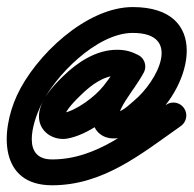

<svg xmlns="http://www.w3.org/2000/svg" viewBox="-23 -412 562 557"><path d="M378.3 -252.3C378.3 -252.3 378.3 -252.3 378.3 -252.3C357.8 -262.9 339.9 -267.6 316.4 -267.6C256.2 -267.6 202.2 -231.8 160.5 -191.3C130.4 -162 90 -119.3 90 -74.2C90 -35.1 122.6 -8.9 160 -8.9C163.7 -8.9 167.5 -9.2 171.2 -9.8C229.2 -19.5 300.7 -71.1 335.9 -116.1C357.2 -143.2 376.6 -170.1 393.1 -200.2C404.9 -221.6 393.6 -241.2 376.7 -249.9C359.8 -258.7 337.3 -256.7 326.6 -234.7C324.8 -231.1 322.9 -227.8 320.7 -224.4C320.7 -224.4 320.5 -224 320.2 -223.6C320 -223.3 319.7 -222.9 319.7 -222.9C317.6 -219.4 315.3 -215.9 313 -212.5C313 -212.5 313 -212.4 312.9 -212.4C312.9 -212.3 312.8 -212.3 312.8 -212.3C301.5 -194.9 289.1 -178.1 278.1 -160.5C278.1 -160.5 278.2 -160.6 278.2 -160.7C278.3 -160.8 278.4 -160.9 278.4 -160.9C262 -135.4 245.6 -101.1 245.6 -70.5C245.6 -34.7 271.2 -10.4 306.8 -10.4C351.8 -10.4 381.9 -35.6 414.3 -62.6C536.9 -164.8 587.7 -391.5 362 -391.5C227.1 -391.5 78.8 -250 25.9 -134.6C-21.9 -30.3 -26.2 125.5 128 125.5C277 125.5 386.5 34.6 501.6 -46.3C518.5 -58.2 522.6 -81.6 510.7 -98.6C498.8 -115.5 475.4 -119.6 458.4 -107.7C357.7 -36.9 258 50.5 128 50.5C39.4 50.5 71 -53 94.1 -103.4C134.3 -191.1 257.8 -316.5 362 -316.5C507.7 -316.5 433 -175.8 366.2 -120.2C349.2 -105.9 330.4 -85.4 306.8 -85.4C305.7 -85.4 310.4 -84 311.1 -83.5C314.5 -81.5 317.3 -78.6 319.1 -75C319.8 -73.6 320.6 -68.9 320.6 -70.5C320.6 -85.5 333.4 -107.8 341.4 -120.3C341.4 -120.3 341.5 -120.4 341.6 -120.5C341.6 -120.6 341.7 -120.7 341.7 -120.7C352.4 -137.8 364.5 -154.2 375.6 -171.1C375.6 -171.1 375.5 -171.1 375.5 -171C375.4 -171 375.4 -170.9 375.4 -170.9C378.4 -175.3 381.3 -179.7 384.1 -184.3C384.1 -184.3 383.8 -183.9 383.6 -183.6C383.3 -183.2 383.1 -182.8 383.1 -182.8C387.2 -189 390.8 -195.2 394 -201.9C404.7 -223.8 393.9 -243.1 377.6 -251.6C361.2 -260.1 339.2 -257.7 327.5 -236.4C312.8 -209.8 295.6 -186.3 276.9 -162.3C253.2 -132.1 198 -90.3 158.8 -83.8C158.5 -83.7 160.3 -83.9 160 -83.9C157.5 -83.9 162.7 -81.1 164 -78.1C164.4 -77.3 164.6 -76.5 164.8 -75.6C164.9 -75.2 165 -73.7 165 -74.2C165 -91.7 201.5 -126.5 212.9 -137.5C239.6 -163.5 277 -192.6 316.4 -192.6C328.2 -192.6 334 -190.7 343.7 -185.7C362.1 -176.2 384.7 -183.3 394.3 -201.7C403.8 -220.1 396.7 -242.7 378.3 -252.3Z"/></svg>

Font: FRB American Cursive Extrabold
Style: Bold Italic
Weight: 800
Italic angle: -25°
Version: Version 2.0;Modular Font Editor K font №1